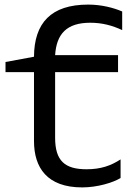

<svg xmlns="http://www.w3.org/2000/svg" viewBox="-20 -803 569 836"><path d="M4 -489H128V-189C128 -73 185 13 338 13C404 13 473 -8 505 -28V-109C462 -81 418 -66 357 -66C263 -66 220 -102 220 -203V-489H494V-563H220C226 -655 270 -704 373 -704C425 -704 469 -692 512 -672V-753C475 -769 422 -783 364 -783C202 -783 129 -703 128 -556L4 -533Z"/></svg>

Font: Bounded Light
Style: Regular
Weight: 300
Designer: Vlad Churkin
Version: Version 3.0